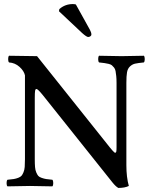

<svg xmlns="http://www.w3.org/2000/svg" viewBox="-20 -924 746 954"><path d="M17.1 2Q12.7 -2.4 12.7 -14.4Q12.7 -26.4 17.1 -30.8Q37.1 -32.7 48.1 -34.4Q59.1 -36.1 70.6 -40.5Q82 -44.9 87.2 -51Q92.3 -57.1 96.9 -68.4Q101.6 -79.6 102.8 -94.7Q104 -109.9 104 -132.8V-549.8Q99.1 -571.8 76.9 -591.8Q54.7 -611.8 24.9 -613.8Q20.5 -618.2 20.5 -630.4Q20.5 -642.6 24.9 -647L164.1 -645L508.8 -212.9Q545.9 -165 551.8 -165Q556.6 -165 557.9 -171.1Q559.1 -177.2 559.1 -192.9V-512.2Q559.1 -532.2 557.6 -546.1Q556.2 -560.1 554.2 -570.8Q552.2 -581.5 546.6 -588.4Q541 -595.2 535.9 -599.6Q530.8 -604 519.5 -606.7Q508.3 -609.4 499 -610.6Q489.7 -611.8 472.2 -613.8Q467.8 -618.2 467.8 -630.4Q467.8 -642.6 472.2 -647Q562 -645 584 -645Q610.8 -645 694.8 -647Q699.2 -642.6 699.2 -630.4Q699.2 -618.2 694.8 -613.8Q665 -610.8 651.1 -607.7Q637.2 -604.5 625.7 -593.8Q614.3 -583 611.1 -564.7Q607.9 -546.4 607.9 -512.2V-103Q607.9 -43.9 620.1 0Q600.1 9.8 567.9 9.8Q555.2 2.9 539.1 -17.1L192.9 -451.2Q168 -481.9 161.1 -481.9Q155.8 -481.9 154.3 -472.4Q152.8 -462.9 152.8 -438V-132.8Q152.8 -109.4 154.1 -94Q155.3 -78.6 160.2 -67.4Q165 -56.2 169.9 -50.3Q174.8 -44.4 186.8 -40.3Q198.7 -36.1 209.2 -34.4Q219.7 -32.7 240.2 -30.8Q244.6 -26.4 244.6 -14.4Q244.6 -2.4 240.2 2Q154.3 0 128.9 0Q105 0 17.1 2ZM356.9 -901.9 426.8 -775.9Q434.1 -762.7 434.1 -752Q434.1 -747.6 429.2 -743.9Q424.3 -740.2 418 -740.2Q410.2 -740.2 388.2 -759.8L272.9 -868.2L274.9 -878.9Q303.2 -903.8 341.8 -903.8Q349.1 -903.8 356.9 -901.9Z"/></svg>

Font: Common Serif News
Style: Regular
Weight: 450
Designer: Philipp H. Poll, Khaled Hosny
Foundry: Stefan Peev, Context Ltd.
Version: Version 1.026